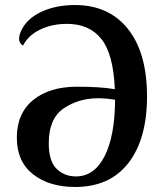

<svg xmlns="http://www.w3.org/2000/svg" viewBox="-20 -730 652 764"><path d="M565 -346Q565 -177 491 -81.5Q417 14 279 14Q176 14 111.5 -36.5Q47 -87 47 -182Q47 -279 112 -332Q177 -385 286 -385Q381 -385 437 -375Q431 -516 383 -575.5Q335 -635 247 -635Q186 -635 139 -612Q92 -589 72 -549Q65 -552 60.5 -559Q56 -566 56 -576Q56 -588 63 -605Q85 -655 143.5 -682.5Q202 -710 278 -710Q413 -710 489 -615Q565 -520 565 -346ZM438 -333Q403 -339 371 -339Q292 -339 233 -298.5Q174 -258 174 -160Q174 -89 205 -58.5Q236 -28 282 -28Q355 -28 396 -108Q437 -188 438 -333Z"/></svg>

Font: Arima Madurai ExtraBold
Style: Regular
Weight: 800
Designer: Joana Correia and Natanael Gama
Foundry: NDISCOVER
Version: Version 1.019